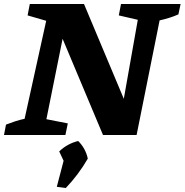

<svg xmlns="http://www.w3.org/2000/svg" viewBox="-46 -675 923 960"><path d="M559 -655H857L846 -603Q823 -593 800.5 -586Q778 -579 752 -573L637 0H469L267 -481L186 -79L293 -58L281 0H-26L-16 -52Q7 -61 30 -68.5Q53 -76 77 -81L185 -571L92 -598L103 -655H374L573 -181L643 -576L548 -598ZM238 259 272 129 250 82Q291 43 345 30Q382 67 393 118Q347 198 283 265Z"/></svg>

Font: Piazzolla
Style: Bold Italic
Weight: 700
Italic angle: -11.3°
Designer: Juan Pablo del Peral
Foundry: Huerta Tipografica
Version: Version 1.330